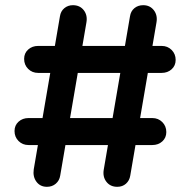

<svg xmlns="http://www.w3.org/2000/svg" viewBox="-20 -720 733 740"><path d="M161 0Q135 0 120.5 -19.5Q106 -39 110 -67L211 -657Q214 -677 228 -688.5Q242 -700 261 -700Q288 -700 303 -680.5Q318 -661 313 -633L212 -43Q209 -24 195 -12Q181 0 161 0ZM127 -439Q104 -439 88.5 -454.5Q73 -470 73 -493Q73 -515 88.5 -529Q104 -543 127 -543H603Q626 -543 641.5 -527.5Q657 -512 657 -489Q657 -467 641.5 -453Q626 -439 603 -439ZM432 0Q405 0 390 -19.5Q375 -39 380 -67L481 -657Q484 -677 498 -688.5Q512 -700 532 -700Q558 -700 573 -680.5Q588 -661 583 -633L482 -43Q479 -24 465.5 -12Q452 0 432 0ZM90 -161Q67 -161 51.5 -176.5Q36 -192 36 -215Q36 -237 51.5 -251Q67 -265 90 -265H567Q590 -265 605.5 -249.5Q621 -234 621 -211Q621 -189 605.5 -175Q590 -161 567 -161Z"/></svg>

Font: Quicksand Light
Style: Bold
Weight: 700
Version: Version 3.004